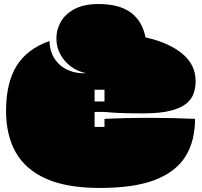

<svg xmlns="http://www.w3.org/2000/svg" viewBox="-20 -896 999 950"><path d="M474 34Q311 34 208.5 -11.5Q106 -57 58 -142Q10 -227 10 -347Q10 -486 62 -570Q114 -654 225 -693Q226 -641 251 -604Q276 -567 317 -549Q358 -531 406 -534Q365 -542 331.5 -566.5Q298 -591 278.5 -627Q259 -663 259 -707Q259 -748 280 -786.5Q301 -825 347.5 -850.5Q394 -876 468 -876Q570 -876 627 -834Q684 -792 700 -711Q813 -686 880.5 -631.5Q948 -577 948 -494Q948 -466 939.5 -437.5Q931 -409 905 -386Q879 -363 827 -349Q775 -335 688 -335Q630 -335 583.5 -336.5Q537 -338 498 -342H448V-268H497V-308Q709 -318 945 -308Q945 -197 897 -121Q849 -45 746 -5.5Q643 34 474 34ZM448 -394H497V-452H448Z"/></svg>

Font: Oi
Style: Regular
Weight: 400
Designer: Kostas Bartsokas, Mohamad Dakak
Foundry: Foundry5
Version: Version 4.000